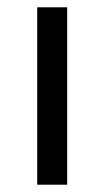

<svg xmlns="http://www.w3.org/2000/svg" viewBox="-20 -506 287 526"><path d="M81.9 0V-486H164V0Z"/></svg>

Font: Source Sans 3 VF
Style: Regular
Weight: 200
Designer: Paul D. Hunt
Foundry: Adobe
Version: Version 3.046;hotconv 1.0.118;makeotfexe 2.5.65603